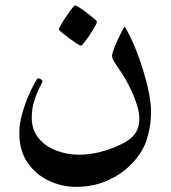

<svg xmlns="http://www.w3.org/2000/svg" viewBox="-20 -498 652 732"><path d="M555.7 -77.1Q555.7 -37.6 550.5 -10.3Q545.4 17.1 537.1 41.5Q520.5 86.4 482.7 126Q444.8 165.5 390.4 189.9Q335.9 214.4 270 214.4Q215.8 214.4 166 190.9Q116.2 167.5 85 121.8Q53.7 76.2 53.7 9.3Q53.7 -24.9 63.7 -61.5Q73.7 -98.1 87.2 -129.6Q100.6 -161.1 111.6 -180.4Q122.6 -199.7 124.5 -199.7Q128.4 -199.7 135.3 -196Q142.1 -192.4 142.1 -187.5Q142.1 -185.5 131.8 -166.3Q121.6 -147 111.3 -116.2Q101.1 -85.4 101.1 -48.8Q101.1 -2.9 126.7 28.3Q152.3 59.6 193.6 75.7Q234.9 91.8 281.7 91.8Q321.3 91.8 362.1 81.3Q402.8 70.8 435.5 55.2Q468.3 39.6 483.9 24.4Q498 10.7 504.6 -7.3Q511.2 -25.4 511.2 -46.4Q511.2 -70.8 500.5 -103Q489.7 -135.3 474.6 -165.8Q459.5 -196.3 446.3 -215.8Q431.6 -238.8 419.4 -256.3Q407.2 -273.9 407.2 -284.7Q407.2 -292.5 413.6 -310.1Q419.9 -327.6 429 -346.9Q438 -366.2 445.6 -380.6Q453.1 -395 455.1 -397Q473.6 -367.2 491.7 -324.5Q509.8 -281.7 524.2 -235.4Q538.6 -189 547.1 -147Q555.7 -105 555.7 -77.1ZM349.6 -414.6Q349.6 -411.1 341.8 -397Q334 -382.8 322.8 -366Q311.5 -349.1 301.5 -336.4Q291.5 -323.7 287.6 -323.7Q285.6 -323.7 272.7 -332Q259.8 -340.3 244.1 -351.8Q228.5 -363.3 216.6 -373.3Q204.6 -383.3 204.6 -386.2Q204.6 -390.1 212.9 -404.3Q221.2 -418.5 232.7 -435.5Q244.1 -452.6 253.9 -465.1Q263.7 -477.5 266.6 -477.5Q270 -477.5 283.2 -469Q296.4 -460.4 311.8 -448.7Q327.1 -437 338.4 -427.2Q349.6 -417.5 349.6 -414.6Z"/></svg>

Font: Scheherazade New SemiBold
Style: Regular
Weight: 600
Designer: SIL International
Foundry: SIL International
Version: Version 4.000